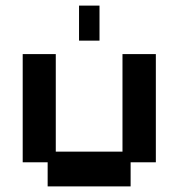

<svg xmlns="http://www.w3.org/2000/svg" viewBox="-20 -654 637 685"><path d="M150 11V-75H61V-461H179V-113H417V-461H536V-75H446V11ZM262 -509V-634H335V-509Z"/></svg>

Font: Pixelify Sans SemiBold
Style: Regular
Weight: 600
Designer: Stefie Justprince
Foundry: Typecalism Foundryline
Version: Version 1.000